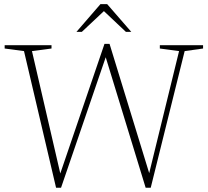

<svg xmlns="http://www.w3.org/2000/svg" viewBox="-20 -901 1004 928"><path d="M496.5 -640.5 275 6.5H251L96 -654L2.5 -666.5V-682.5H229V-666.5L134.5 -654L277 -38.5L262 -35L485 -689H509.5L709 -38.5L694 -35L845.5 -654L752.5 -666.5V-682.5H961.5V-666.5L872.5 -654L708.5 6.5H684L486 -640.5ZM473.5 -855.5H491L375.5 -747H349.5L465.5 -881H498L614.5 -747H588.5Z"/></svg>

Font: Newsreader ExtraLight
Style: Regular
Weight: 250
Designer: Hugues Gentile
Foundry: Production Type
Version: Version 1.003